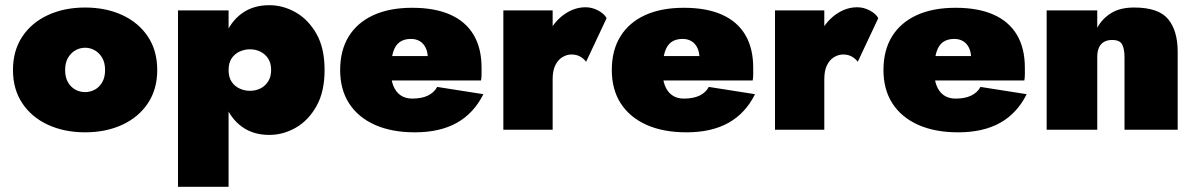

<svg xmlns="http://www.w3.org/2000/svg" viewBox="-20 -500 4609 740"><path d="M30 -230Q30 -156 66 -102Q102 -48 165 -19Q228 10 308 10Q388 10 451 -19Q514 -48 550 -102Q586 -156 586 -230Q586 -305 550 -359Q514 -413 451 -442Q388 -471 308 -471Q228 -471 165 -442Q102 -413 66 -359Q30 -305 30 -230ZM231 -230Q231 -258 242 -277Q253 -296 270.5 -306Q288 -316 308 -316Q328 -316 345.5 -306Q363 -296 374 -277Q385 -258 385 -230Q385 -202 374 -183Q363 -164 345.5 -154.5Q328 -145 308 -145Q288 -145 270.5 -154.5Q253 -164 242 -183Q231 -202 231 -230Z M861 220V-460H666V220ZM1231 -230Q1231 -315 1199.5 -370Q1168 -425 1119.5 -452.5Q1071 -480 1018 -480Q956 -480 912.5 -448.5Q869 -417 847 -361Q825 -305 825 -230Q825 -156 847 -99.5Q869 -43 912.5 -11.5Q956 20 1018 20Q1071 20 1119.5 -7.5Q1168 -35 1199.5 -90.5Q1231 -146 1231 -230ZM1025 -230Q1025 -205 1014 -187Q1003 -169 984.5 -159.5Q966 -150 943 -150Q923 -150 904 -158.5Q885 -167 873 -184.5Q861 -202 861 -230Q861 -258 873 -275.5Q885 -293 904 -301.5Q923 -310 943 -310Q966 -310 984.5 -300.5Q1003 -291 1014 -273.5Q1025 -256 1025 -230Z M1579 10Q1675 10 1740.5 -26.5Q1806 -63 1843 -137L1665 -165Q1653 -143 1629 -131.5Q1605 -120 1569 -120Q1542 -120 1523.5 -133Q1505 -146 1495.5 -170.5Q1486 -195 1487 -230Q1487 -272 1495 -298.5Q1503 -325 1520 -337.5Q1537 -350 1564 -350Q1584 -350 1598.5 -341Q1613 -332 1621 -315Q1629 -298 1629 -274Q1629 -267 1625 -257Q1621 -247 1615 -238L1653 -284H1397V-190H1834Q1836 -201 1836 -213.5Q1836 -226 1836 -239Q1836 -314 1805.5 -365.5Q1775 -417 1715.5 -443.5Q1656 -470 1569 -470Q1481 -470 1419 -441.5Q1357 -413 1324 -359.5Q1291 -306 1291 -230Q1291 -155 1325.5 -101.5Q1360 -48 1424.5 -19Q1489 10 1579 10Z M2110 -460H1920V0H2110ZM2239 -262 2318 -430Q2309 -447 2285.5 -459.5Q2262 -472 2237 -472Q2195 -472 2157.5 -446.5Q2120 -421 2097 -378Q2074 -335 2074 -280L2110 -195Q2110 -228 2120.5 -249Q2131 -270 2148 -280Q2165 -290 2182 -290Q2202 -290 2216 -282Q2230 -274 2239 -262Z M2626 10Q2722 10 2787.5 -26.5Q2853 -63 2890 -137L2712 -165Q2700 -143 2676 -131.5Q2652 -120 2616 -120Q2589 -120 2570.5 -133Q2552 -146 2542.5 -170.5Q2533 -195 2534 -230Q2534 -272 2542 -298.5Q2550 -325 2567 -337.5Q2584 -350 2611 -350Q2631 -350 2645.5 -341Q2660 -332 2668 -315Q2676 -298 2676 -274Q2676 -267 2672 -257Q2668 -247 2662 -238L2700 -284H2444V-190H2881Q2883 -201 2883 -213.5Q2883 -226 2883 -239Q2883 -314 2852.5 -365.5Q2822 -417 2762.5 -443.5Q2703 -470 2616 -470Q2528 -470 2466 -441.5Q2404 -413 2371 -359.5Q2338 -306 2338 -230Q2338 -155 2372.5 -101.5Q2407 -48 2471.5 -19Q2536 10 2626 10Z M3157 -460H2967V0H3157ZM3286 -262 3365 -430Q3356 -447 3332.5 -459.5Q3309 -472 3284 -472Q3242 -472 3204.5 -446.5Q3167 -421 3144 -378Q3121 -335 3121 -280L3157 -195Q3157 -228 3167.5 -249Q3178 -270 3195 -280Q3212 -290 3229 -290Q3249 -290 3263 -282Q3277 -274 3286 -262Z M3673 10Q3769 10 3834.5 -26.5Q3900 -63 3937 -137L3759 -165Q3747 -143 3723 -131.5Q3699 -120 3663 -120Q3636 -120 3617.5 -133Q3599 -146 3589.5 -170.5Q3580 -195 3581 -230Q3581 -272 3589 -298.5Q3597 -325 3614 -337.5Q3631 -350 3658 -350Q3678 -350 3692.5 -341Q3707 -332 3715 -315Q3723 -298 3723 -274Q3723 -267 3719 -257Q3715 -247 3709 -238L3747 -284H3491V-190H3928Q3930 -201 3930 -213.5Q3930 -226 3930 -239Q3930 -314 3899.5 -365.5Q3869 -417 3809.5 -443.5Q3750 -470 3663 -470Q3575 -470 3513 -441.5Q3451 -413 3418 -359.5Q3385 -306 3385 -230Q3385 -155 3419.5 -101.5Q3454 -48 3518.5 -19Q3583 10 3673 10Z M4314 -280V0H4519V-300Q4519 -382 4482 -426.5Q4445 -471 4351 -471Q4297 -471 4262.5 -449.5Q4228 -428 4209 -393V-460H4014V0H4209V-280Q4209 -303 4216 -317.5Q4223 -332 4236 -339Q4249 -346 4266 -346Q4296 -346 4305 -328.5Q4314 -311 4314 -280Z"/></svg>

Font: Jost Black
Style: Regular
Weight: 900
Version: Version 3.710